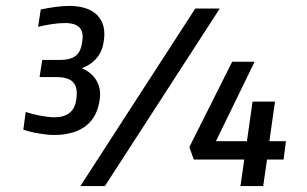

<svg xmlns="http://www.w3.org/2000/svg" viewBox="-20 -630 1040 650"><path d="M335 0 724 -601H641L252 0ZM766 -421 621 -132 636 -90H807L794 0H871L884 -90H940L948 -152H892L911 -286H835L816 -152H711L842 -421ZM200 -552C247 -552 264 -531 259 -494L258 -487C252 -443 230 -427 181 -427H123L114 -369H172C228 -369 244 -343 239 -300L238 -292C233 -253 207 -233 165 -233C136 -233 93 -242 67 -251L59 -191C91 -180 137 -173 162 -173C259 -173 307 -219 317 -290L318 -297C324 -341 301 -381 257 -399C302 -416 326 -449 331 -489L332 -496C341 -562 304 -610 214 -610C188 -610 152 -605 118 -598L109 -539C137 -546 171 -552 200 -552Z"/></svg>

Font: Ropa Sans
Style: Italic
Weight: 400
Designer: Botio Nikoltchev
Foundry: Botjo Nikoltchev
Version: Version 1.002